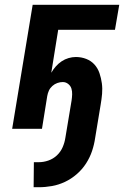

<svg xmlns="http://www.w3.org/2000/svg" viewBox="-20 -540 540 805"><path d="M121 245 122 140H143Q163 140 183 133Q203 126 218.5 111.5Q234 97 242.5 77.5Q251 58 254 38L280 -118Q282 -131 282.5 -144Q283 -157 279.5 -168.5Q276 -180 266 -188Q256 -196 243 -196Q232 -196 220.5 -192Q209 -188 199.5 -179.5Q190 -171 185 -160Q180 -149 178 -137L156 0H31L117 -520H480L462 -415H224L195 -235Q203 -249 214 -261.5Q225 -274 238.5 -283Q252 -292 267.5 -296.5Q283 -301 298 -301Q321 -301 341.5 -293Q362 -285 376 -269.5Q390 -254 397 -233.5Q404 -213 407 -191Q410 -169 408 -146.5Q406 -124 402 -101L379 38Q375 66 366 93Q357 120 341 145Q325 170 302 190Q279 210 252.5 222.5Q226 235 198 240Q170 245 142 245Z"/></svg>

Font: Iosevka Extrabold
Style: Italic
Weight: 800
Italic angle: -9°
Monospace: yes
Designer: Belleve Invis
Foundry: Belleve Invis
Version: Version 32.5.0; ttfautohint (v1.8.4)